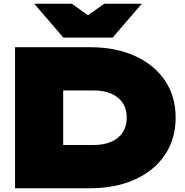

<svg xmlns="http://www.w3.org/2000/svg" viewBox="-20 -1001 986 1021"><path d="M579 -801H317L162 -981H362L448 -920L534 -981H734ZM458 -750Q595 -750 697.5 -703.5Q800 -657 857 -573Q914 -489 914 -375Q914 -262 857 -177.5Q800 -93 697.5 -46.5Q595 0 458 0H60V-750ZM316 -230H478Q533 -230 572.5 -247.5Q612 -265 633 -297.5Q654 -330 654 -375Q654 -421 633 -453Q612 -485 572.5 -502.5Q533 -520 478 -520H316Z"/></svg>

Font: Bounded
Style: Regular
Weight: 900
Designer: Vlad Churkin
Version: Version 1.0